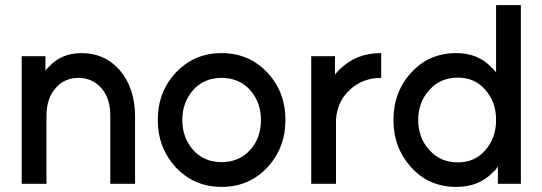

<svg xmlns="http://www.w3.org/2000/svg" viewBox="-20 -720 2124 752"><path d="M509 0V-264Q509 -319 494 -364.5Q479 -410 450 -444Q391 -512 299 -512Q220 -512 170 -457Q167 -454 163.5 -450.5Q160 -447 158 -442V-500H65V0H162V-267Q162 -334 198 -375Q233 -415 287 -415Q341 -415 377 -375Q412 -335 412 -267V0Z M848 -415Q916 -415 959 -368Q1002 -320 1002 -250Q1002 -215 991.5 -185.5Q981 -156 959 -132Q916 -85 848 -85Q780 -85 737 -132Q694 -181 694 -250Q694 -285 705 -314.5Q716 -344 737 -368Q780 -415 848 -415ZM848 -512Q741 -512 669 -436Q598 -360 598 -250Q598 -141 669 -64Q741 12 848 12Q955 12 1027 -64Q1098 -141 1098 -250Q1098 -360 1027 -436Q955 -512 848 -512Z M1199 -500V0H1296V-252Q1301 -324 1352 -370Q1402 -415 1473 -415V-512Q1411 -512 1363 -487Q1332 -470 1307 -445Q1303 -441 1299 -436.5Q1295 -432 1292 -428V-500Z M1773 -416Q1705 -416 1662 -368Q1618 -320 1618 -250Q1618 -180 1662 -132Q1705 -84 1773 -84Q1840 -84 1881 -132Q1902 -156 1912.5 -185.5Q1923 -215 1923 -250Q1923 -286 1912.5 -315Q1902 -344 1881 -368Q1840 -416 1773 -416ZM1767 -512Q1852 -512 1904 -457Q1910 -452 1914 -447Q1918 -442 1923 -437V-700H2020V0H1930V-68Q1926 -62 1922 -56.5Q1918 -51 1912 -47Q1858 12 1767 12Q1660 12 1591 -64Q1521 -141 1521 -250Q1521 -360 1591 -436Q1660 -512 1767 -512Z"/></svg>

Font: Unageo
Style: Medium
Weight: 500
Designer: Richard Sepsi
Foundry: Richard Sepsi
Version: Version 2.000